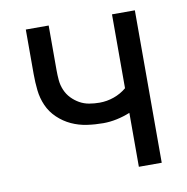

<svg xmlns="http://www.w3.org/2000/svg" viewBox="-65 -583 629 645"><g transform="rotate(-10 250.0 -260.0)"><path d="M358 0V-184Q336 -175 312.5 -170Q289 -165 266 -165Q238 -165 210.5 -169Q183 -173 158 -184.5Q133 -196 112.5 -215.5Q92 -235 81 -260Q70 -285 67 -312.5Q64 -340 64 -368V-520H142V-368Q142 -351 143.5 -333.5Q145 -316 152 -299.5Q159 -283 171 -270.5Q183 -258 198 -249.5Q213 -241 230.5 -238Q248 -235 266 -235Q291 -235 315 -243.5Q339 -252 358 -268V-520H436V0Z"/></g></svg>

Font: Huly
Style: Regular
Weight: 400
Designer: Belleve Invis
Foundry: Belleve Invis
Version: Version 33.2.5; ttfautohint (v1.8.4)